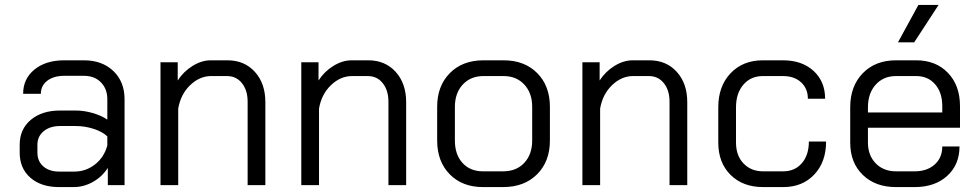

<svg xmlns="http://www.w3.org/2000/svg" viewBox="-20 -752 3970 780"><path d="M60 -132V-164Q60 -227 105 -265Q150 -303 224 -303H288Q321 -303 356 -293Q391 -283 416 -266V-349Q416 -391 390 -417.5Q364 -444 321 -444H241Q198 -444 172 -424Q146 -404 146 -371H74Q74 -432 120 -469.5Q166 -507 241 -507H321Q395 -507 440.5 -463.5Q486 -420 486 -349V0H418V-70Q395 -34 357.5 -13Q320 8 280 8H220Q147 8 103.5 -30Q60 -68 60 -132ZM282 -55Q329 -55 366 -84Q403 -113 416 -161V-198Q396 -217 360.5 -228.5Q325 -240 288 -240H224Q183 -240 157.5 -219Q132 -198 132 -164V-132Q132 -97 156 -76Q180 -55 220 -55Z M632 -499H702V-425Q725 -461 762 -484Q799 -507 836 -507H904Q973 -507 1015.5 -460Q1058 -413 1058 -337V0H986V-339Q986 -385 963 -414Q940 -443 902 -443H838Q791 -443 752.5 -406Q714 -369 704 -311V0H632Z M1204 -499H1274V-425Q1297 -461 1334 -484Q1371 -507 1408 -507H1476Q1545 -507 1587.5 -460Q1630 -413 1630 -337V0H1558V-339Q1558 -385 1535 -414Q1512 -443 1474 -443H1410Q1363 -443 1324.5 -406Q1286 -369 1276 -311V0H1204Z M1756 -181V-318Q1756 -403 1807.5 -455Q1859 -507 1944 -507H2026Q2111 -507 2162.5 -455Q2214 -403 2214 -318V-181Q2214 -96 2162 -44Q2110 8 2024 8H1942Q1858 8 1807 -44Q1756 -96 1756 -181ZM2024 -56Q2078 -56 2110 -90.5Q2142 -125 2142 -181V-318Q2142 -374 2110 -408.5Q2078 -443 2026 -443H1944Q1892 -443 1860 -408.5Q1828 -374 1828 -318V-181Q1828 -124 1859 -90Q1890 -56 1942 -56Z M2346 -499H2416V-425Q2439 -461 2476 -484Q2513 -507 2550 -507H2618Q2687 -507 2729.5 -460Q2772 -413 2772 -337V0H2700V-339Q2700 -385 2677 -414Q2654 -443 2616 -443H2552Q2505 -443 2466.5 -406Q2428 -369 2418 -311V0H2346Z M2898 -173V-316Q2898 -402 2948 -454.5Q2998 -507 3079 -507H3161Q3238 -507 3285 -464Q3332 -421 3332 -351H3262Q3262 -392 3234.5 -417.5Q3207 -443 3161 -443H3079Q3030 -443 3000 -408Q2970 -373 2970 -316V-173Q2970 -120 3000.5 -88Q3031 -56 3080 -56H3162Q3209 -56 3237.5 -89Q3266 -122 3266 -177H3336Q3336 -94 3288 -43Q3240 8 3162 8H3080Q2998 8 2948 -41.5Q2898 -91 2898 -173Z M3434 -173V-316Q3434 -402 3485 -454.5Q3536 -507 3620 -507H3702Q3782 -507 3831 -456Q3880 -405 3880 -321V-233H3506V-173Q3506 -121 3537.5 -88.5Q3569 -56 3620 -56H3696Q3746 -56 3777 -83.5Q3808 -111 3808 -157H3878Q3878 -83 3828 -37.5Q3778 8 3696 8H3620Q3536 8 3485 -41.5Q3434 -91 3434 -173ZM3808 -295V-321Q3808 -376 3779 -409.5Q3750 -443 3702 -443H3620Q3569 -443 3537.5 -408Q3506 -373 3506 -316V-295ZM3711 -732H3793L3694 -580H3628Z"/></svg>

Font: Stavian Regular
Style: Regular
Weight: 400
Version: Version 1.000; ttfautohint (v1.6)